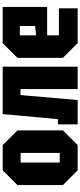

<svg xmlns="http://www.w3.org/2000/svg" viewBox="397 -997 600 1434"><g transform="rotate(-90 697.0 -280.0)"><path d="M32 -110V-450L142 -560H330L440 -450V-110L330 0H142ZM200 -134H272V-426H200Z M916 -560V0H749V-427H704L667 0H485V-147H524L562 -560Z M982 -110V-450L1092 -560H1362V-228H1150V-140H1352V0H1092ZM1150 -310 1220 -318V-432H1150Z"/></g></svg>

Font: Tektur Condensed
Style: Bold
Weight: 700
Width: 3
Designer: Adam Jagosz
Foundry: Adam Jagosz
Version: Version 1.005;gftools[0.9.30]